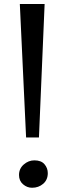

<svg xmlns="http://www.w3.org/2000/svg" viewBox="-20 -916 328 947"><path d="M200.1 -896.4 172.1 -238.1H108.7L77.8 -896.4ZM73.8 -52.8Q73.8 -84.4 97.3 -104.8Q120.7 -125.1 149.6 -125.1Q183.1 -125.1 199.4 -106Q215.7 -86.9 215.7 -62.1Q215.7 -29 192.9 -9.4Q170.1 10.1 138.2 10.1Q113.6 10.1 93.7 -7Q73.8 -24.1 73.8 -52.8Z"/></svg>

Font: Merriweather Light
Style: Regular
Weight: 300
Designer: Eben Sorkin
Foundry: Eben Sorkin
Version: Version 2.100